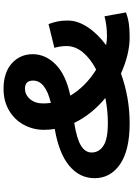

<svg xmlns="http://www.w3.org/2000/svg" viewBox="146 -883 752 1084"><g transform="rotate(-90 522.0 -341.0)"><path d="M854 15Q758 15 649 -34Q513 15 368 15Q216 15 137 -39Q58 -93 58 -183Q58 -267 127.5 -325.5Q197 -384 336 -408Q331 -434 331 -473Q332 -532 360 -583.5Q388 -635 440.5 -666Q493 -697 562 -697Q654 -697 706 -650.5Q758 -604 758 -532Q758 -460 700 -402.5Q642 -345 524 -320Q575 -234 671 -174Q733 -206 768.5 -249Q804 -292 804 -341Q804 -375 794 -410L928 -443Q938 -416 943 -392Q948 -368 948 -334Q948 -279 911 -222.5Q874 -166 809 -118Q837 -113 857 -113Q921 -113 972 -127L994 -6Q966 5 933.5 10Q901 15 854 15ZM480 -474Q480 -453 483 -430Q609 -460 609 -530Q609 -576 564 -576Q529 -576 504.5 -547.5Q480 -519 480 -474ZM511 -122Q418 -199 370 -298Q278 -283 240.5 -259Q203 -235 203 -200Q203 -157 242 -132.5Q281 -108 367 -108Q439 -108 511 -122Z"/></g></svg>

Font: BioRhyme Expanded ExtraBold
Style: Regular
Weight: 800
Width: 7
Designer: Aoife Mooney
Foundry: Aoife Mooney Type
Version: Version 1.000